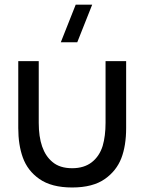

<svg xmlns="http://www.w3.org/2000/svg" viewBox="-20 -808 633 842"><path d="M384.3 -787.6 318.8 -622.6H246.6L312 -787.6ZM60.1 -246.6V-540H149.9V-269.5Q149.9 -147.5 209.5 -98.1Q241.7 -70.3 296.4 -70.3Q348.6 -70.3 382.3 -96.4Q416 -122.6 430.2 -168Q442.9 -211.4 442.9 -269.5V-540H533.2V-246.6Q533.2 -168.9 512 -114Q490.7 -59.1 440.4 -23.4Q387.2 14.2 296.4 14.2Q205.6 14.2 152.3 -23.4Q101.1 -59.1 80.1 -117.2Q60.1 -172.4 60.1 -246.6Z"/></svg>

Font: Vela Sans Med
Style: Regular
Weight: 500
Designer: Principal design: Mikhail Sharanda - project Manrope.
Design modification: Ravid Balaliev
Foundry: Mikhail Sharanda
Version: Version 1.001